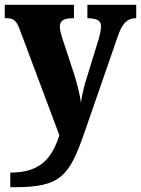

<svg xmlns="http://www.w3.org/2000/svg" viewBox="-22 -556 589 802"><path d="M21 165V226H40C233 226 268 178 331 -3L472 -410C490 -460 510 -479 544 -480H547V-536H343V-480H347C384 -478 400 -471 400 -445C400 -431 394 -405 390 -392L333 -207C327 -184 320 -158 316 -127C313 -153 303 -196 290 -239L237 -400C232 -416 228 -432 228 -445C228 -468 242 -480 283 -480H287V-536H-2V-480H3C32 -480 45 -474 60 -434L226 9C196 100 152 165 21 165Z"/></svg>

Font: Noto Serif Devanagari SemiCondensed ExtraBold
Style: Regular
Weight: 800
Width: 4
Designer: Universal Thirst, Indian Type Foundry and the Monotype Design Team
Foundry: Monotype Imaging Inc.
Version: Version 2.004